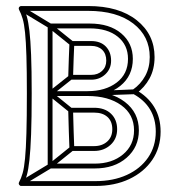

<svg xmlns="http://www.w3.org/2000/svg" viewBox="-20 -608 574 636"><path d="M146 -50H294Q294 -50 294 -50Q294 -50 294 -50Q359 -50 399.5 -85.5Q440 -121 440 -176Q440 -176 440 -176Q440 -176 440 -176Q440 -235 393.5 -270.5Q347 -306 270 -306Q262 -306 262 -298Q262 -290 270 -290Q337 -290 378.5 -323.5Q420 -357 420 -413Q420 -413 420 -413Q420 -413 420 -413Q420 -465 381.5 -497.5Q343 -530 277 -530Q277 -530 277 -530Q277 -530 277 -530H146Q143 -530 140.5 -527.5Q138 -525 138 -522V-298Q138 -298 138 -298Q138 -298 138 -298V-58Q138 -55 140.5 -52.5Q143 -50 146 -50ZM146 -66Q143 -66 148.5 -60.5Q154 -55 154 -58V-298Q154 -298 154 -298Q154 -298 154 -298V-522Q154 -525 148.5 -519.5Q143 -514 146 -514H277Q277 -514 277 -514Q277 -514 277 -514Q336 -514 370 -486.5Q404 -459 404 -413Q404 -413 404 -413Q404 -413 404 -413Q404 -363 366.5 -334.5Q329 -306 270 -306Q262 -306 262 -298Q262 -290 270 -290Q339 -290 381.5 -259.5Q424 -229 424 -176Q424 -176 424 -176Q424 -176 424 -176Q424 -127 387.5 -96.5Q351 -66 294 -66Q294 -66 294 -66Q294 -66 294 -66ZM223 -110 213 -122 141 -64Q141 -64 141.5 -64.5Q142 -65 142 -65L46 -7L54 7L150 -51Q150 -51 150.5 -51.5Q151 -52 151 -52ZM54 -587 46 -573 142 -515Q142 -515 141.5 -515.5Q141 -516 141 -516L213 -458L223 -470L151 -528Q151 -528 150.5 -528.5Q150 -529 150 -529ZM219 -346 209 -358 141 -304Q138 -302 138 -298Q138 -294 141 -292L209 -237L219 -249L151 -304Q148 -306 148 -298Q148 -290 151 -292ZM146 -306V-290Q172 -290 202.5 -290Q233 -290 270 -290Q270 -290 270 -290Q270 -290 270 -290Q293 -291 317 -292Q341 -293 368 -294Q395 -295 425 -296V-312Q403 -311 378.5 -310Q354 -309 327 -308Q300 -307 270 -306Q270 -306 270 -306Q270 -306 270 -306Q245 -306 214.5 -306Q184 -306 146 -306ZM50 8H296Q360 8 408.5 -15Q457 -38 484.5 -78.5Q512 -119 512 -172Q512 -219 490.5 -254Q469 -289 429 -311L430 -297Q459 -318 475.5 -348.5Q492 -379 492 -419Q492 -494 433 -541Q374 -588 272 -588H50Q46 -588 43.5 -584.5Q41 -581 43 -576Q50 -563 55 -546Q60 -529 63 -500Q66 -471 67.5 -422.5Q69 -374 69 -299Q69 -218 67.5 -166.5Q66 -115 63 -83.5Q60 -52 55 -34.5Q50 -17 43 -4Q41 0 43.5 4Q46 8 50 8ZM282 -456Q305 -456 318.5 -443Q332 -430 332 -407Q332 -386 318 -373Q304 -360 282 -360H214L222 -352Q223 -387 224 -414.5Q225 -442 226 -463L218 -456ZM292 -235Q320 -235 336 -220.5Q352 -206 352 -180Q352 -154 335 -139Q318 -124 292 -124H218L226 -116Q225 -140 224 -171.5Q223 -203 222 -243L214 -235ZM50 -8 57 4Q64 -10 69 -28Q74 -46 77.5 -78Q81 -110 83 -163Q85 -216 85 -299Q85 -377 83 -426.5Q81 -476 77.5 -505.5Q74 -535 69 -553Q64 -571 57 -584L50 -572H272Q367 -572 421.5 -530Q476 -488 476 -419Q476 -384 461 -356.5Q446 -329 420 -311Q417 -308 417 -303.5Q417 -299 421 -297Q458 -277 477 -245.5Q496 -214 496 -172Q496 -123 470.5 -86Q445 -49 400 -28.5Q355 -8 296 -8ZM282 -472H218Q215 -472 212.5 -470Q210 -468 210 -465Q209 -443 208 -415Q207 -387 206 -352Q206 -349 208.5 -346.5Q211 -344 214 -344H282Q310 -344 329 -362Q348 -380 348 -407Q348 -436 330.5 -454Q313 -472 282 -472ZM292 -251H214Q211 -251 208.5 -248.5Q206 -246 206 -243Q207 -203 208 -171.5Q209 -140 210 -116Q210 -112 212.5 -110Q215 -108 218 -108H292Q324 -108 346 -128Q368 -148 368 -180Q368 -212 347.5 -231.5Q327 -251 292 -251Z"/></svg>

Font: Tilt Prism
Style: Regular
Weight: 400
Version: Version 1.000